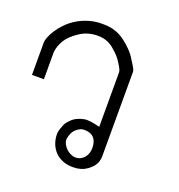

<svg xmlns="http://www.w3.org/2000/svg" viewBox="-102 -610 647 695"><g transform="rotate(20 221.5 -262.0)"><path d="M339.8 -74.2Q339.8 -60.1 334.5 -47.4Q329.1 -34.7 317.9 -24.9Q298.3 -5.4 270 -1L252 0Q231 0 213.6 -6.8Q196.3 -13.7 184.1 -26.1Q171.9 -38.6 165 -55.9Q158.2 -73.2 158.2 -94.2Q158.2 -100.1 160.2 -107.4Q162.1 -114.7 166 -124Q170.4 -139.2 183.1 -150.9Q201.7 -172.9 240.2 -178.2Q248.5 -178.2 256.3 -177.2Q264.2 -176.3 271 -174.8L293 -169.9V-379.9Q293 -389.6 277.8 -412.1Q266.6 -433.1 235.8 -458Q210.4 -478 176.8 -478Q158.2 -478 141.1 -473.4Q124 -468.8 108.9 -459Q76.7 -438 62.7 -415.5Q48.8 -393.1 45.9 -368.2V-263.2H0V-386.2Q-0.5 -394.5 4.6 -408.2Q9.8 -421.9 19.8 -437.5Q29.8 -453.1 45.2 -469Q60.5 -484.9 80.8 -497.3Q101.1 -509.8 126.5 -517.3Q151.9 -524.9 182.1 -523.9Q228.5 -523.9 263.2 -498Q278.8 -486.8 293.9 -471.4Q309.1 -456.1 318.8 -439Q339.8 -407.7 339.8 -399.9ZM295.9 -87.9Q295.9 -141.1 246.1 -141.1Q236.8 -141.1 228.5 -136.7Q220.2 -132.3 211.9 -124Q200.7 -111.3 196.8 -87.9Q196.8 -77.6 201.7 -68.4Q206.5 -59.1 214.1 -52Q221.7 -44.9 231.2 -40.5Q240.7 -36.1 250 -36.1Q260.3 -36.1 268.6 -40.3Q276.9 -44.4 283 -51.5Q289.1 -58.6 292.5 -68.1Q295.9 -77.6 295.9 -87.9Z"/></g></svg>

Font: Defago Noto Sans
Style: Regular
Weight: 400
Designer: John M. Durdin
Foundry: Lao IT Dev Co., Ltd.
Version: Version 1.000 2007 initial release